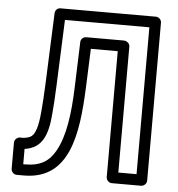

<svg xmlns="http://www.w3.org/2000/svg" viewBox="-54 -786 796 861"><g transform="rotate(5 344.5 -355.5)"><path d="M588 -686V-25H506V-592C506 -607 491 -617 480 -617H310C296 -617 285 -606 285 -593L278 -392C274 -268 260 -168 222 -100C194 -50 156 -25 85 -25H78V-94C160 -105 181 -172 188 -261C191 -295 194 -338 196 -390L208 -686ZM638 -711C638 -724 627 -736 613 -736H183C170 -736 160 -726 159 -712L146 -392C144 -341 141 -299 138 -265C135 -232 131 -207 125 -189C114 -157 104 -147 69 -143H53C42 -143 28 -133 28 -118V0C28 11 38 25 53 25H85C292 25 319 -184 328 -390L335 -567H456V0C456 11 466 25 481 25H613C624 25 638 15 638 0Z"/></g></svg>

Font: Asimov
Style: NarOu
Weight: 500
Designer: Google
Version: Version 2.000980; 2014